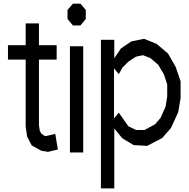

<svg xmlns="http://www.w3.org/2000/svg" viewBox="-20 -843 1041 1059"><path d="M284.7 -104.5 299.3 -18.6 245.1 -5.4 208 -11.7 154.8 -41 129.4 -90.3 121.6 -145.5V-514.2H23.9V-593.8H121.6V-713.9H194.8V-593.8H292.5V-514.2H194.8V-153.3L199.2 -122.6L207.5 -106.4L226.1 -93.3H237.3Z M365.7 -2V-587.9H439V-2ZM382.3 -702.6 352.5 -738.3V-788.1L382.3 -822.8H423.8L453.1 -788.1V-738.3L423.8 -702.6Z M976.1 -301.8 962.9 -224.1 923.3 -137.7 875 -82 792 -38.6 717.8 -42.5 654.3 -80.6 610.4 -134.3V196.3H536.6V-623.5H610.4V-522L647 -575.7L704.6 -614.7L774.9 -628.9L843.8 -601.1L906.7 -547.9L949.2 -473.6L976.1 -394.5ZM902.3 -310.5V-377.4L884.3 -432.1L853 -485.4L810.1 -522L769 -538.6L729.5 -530.3L688 -502.9L655.3 -470.2L635.3 -434.1L608.9 -465.8V-189.9L635.3 -221.7L688 -146.5L730.5 -126H776.9L834 -156.7L865.2 -191.9L893.1 -254.4Z"/></svg>

Font: Gap Sans
Style: Regular
Weight: 400
Designer: Alexandre Liziard and Étienne Ozeray
Foundry: Interstices.io
Version: Version 1.6.1 - December 3. 2014